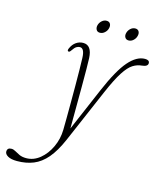

<svg xmlns="http://www.w3.org/2000/svg" viewBox="-223 -696 869 1036"><g transform="rotate(15 212.0 -178.0)"><path d="M307.5 -236Q359.5 -357.5 404.8 -409.5Q450 -461.5 496.5 -461.5Q521.5 -461.5 521.5 -444Q521.5 -425 489 -422Q463.5 -420 439.8 -405.2Q416 -390.5 389.8 -350Q363.5 -309.5 329 -229.5L200 70Q170.5 138 136.8 177.5Q103 217 62.2 233.5Q21.5 250 -29 250Q-62.5 250 -80.2 239.8Q-98 229.5 -98 215.5Q-98 193.5 -74 193.5Q-63 193.5 -51.2 200.5Q-39.5 207.5 -23.8 214.8Q-8 222 14.5 222Q56 222 90.8 193.5Q125.5 165 146.8 119.2Q168 73.5 169 22.5Q169.5 -2 169.8 -41.8Q170 -81.5 170.2 -128.8Q170.5 -176 170.2 -223.5Q170 -271 169.5 -311.5Q169 -352 168 -377.5Q166.5 -432 140.5 -432Q131 -432 121.5 -426.2Q112 -420.5 101.5 -404.5Q96 -396.5 92.8 -394.2Q89.5 -392 85.5 -393Q78 -396 84 -409.5Q94.5 -433.5 112.5 -446Q130.5 -458.5 152 -458.5Q200 -458.5 203.5 -387.5Q204.5 -369 204.8 -325.5Q205 -282 205 -224.8Q205 -167.5 204.5 -107Q204 -46.5 204 5.5ZM223.5 -534.5Q209.5 -534.5 203.5 -545.2Q197.5 -556 201 -570.5Q205 -585.5 216.8 -596Q228.5 -606.5 243 -606.5Q257.5 -606.5 263.5 -596Q269.5 -585.5 265.5 -570.5Q262 -556 250 -545.2Q238 -534.5 223.5 -534.5ZM384 -534.5Q370 -534.5 363.8 -545.2Q357.5 -556 361.5 -570.5Q365.5 -585.5 377.2 -596Q389 -606.5 403 -606.5Q417.5 -606.5 423.5 -596Q429.5 -585.5 425.5 -570.5Q422 -556 410.2 -545.2Q398.5 -534.5 384 -534.5Z"/></g></svg>

Font: Fraunces 9pt S000 Thin
Style: Italic
Weight: 100
Italic angle: -16°
Version: Version 1.000; ttfautohint (v1.8.3)